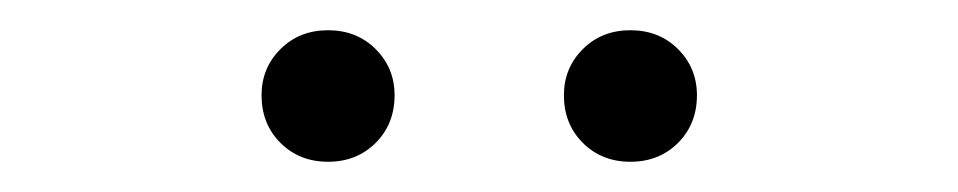

<svg xmlns="http://www.w3.org/2000/svg" viewBox="-20 -767 634 127"><path d="M197 -660Q178 -660 165.5 -672.5Q153 -685 153 -704Q153 -722 165.5 -734.5Q178 -747 197 -747Q216 -747 228.5 -734.5Q241 -722 241 -704Q241 -685 228.5 -672.5Q216 -660 197 -660ZM397 -660Q378 -660 365.5 -672.5Q353 -685 353 -704Q353 -722 365.5 -734.5Q378 -747 397 -747Q416 -747 428.5 -734.5Q441 -722 441 -704Q441 -685 428.5 -672.5Q416 -660 397 -660Z"/></svg>

Font: Noto Sans JP Thin Light
Style: Regular
Weight: 300
Version: Version 2.004-H2;hotconv 1.0.118;makeotfexe 2.5.65603